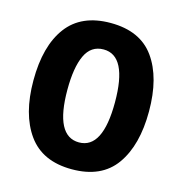

<svg xmlns="http://www.w3.org/2000/svg" viewBox="-108 -824 885 932"><g transform="rotate(15 334.5 -357.5)"><path d="M625 -358Q625 -528 554.5 -626.5Q484 -725 335 -725Q188 -725 116 -628.5Q44 -532 44 -359Q44 -189 115.5 -89.5Q187 10 335 10Q484 10 554.5 -89Q625 -188 625 -358ZM215 -358Q215 -470 243.5 -531Q272 -592 335 -592Q454 -592 454 -358Q454 -125 335 -125Q215 -125 215 -358Z"/></g></svg>

Font: Noto Sans Display SemiCondensed Extra
Style: Regular
Weight: 800
Width: 4
Designer: Monotype Design Team
Foundry: Monotype Imaging Inc.
Version: Version 1.900